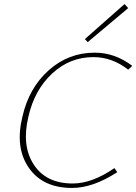

<svg xmlns="http://www.w3.org/2000/svg" viewBox="-20 -923 673 948"><path d="M413 -715 399 -730 595 -903 613 -883ZM336 5Q191 5 122 -95Q53 -195 91 -348Q123 -489 220.5 -576Q318 -663 448 -663Q547 -663 633 -598L613 -579Q534 -641 441 -641Q325 -641 237.5 -560Q150 -479 120 -346Q86 -203 147 -110Q208 -17 339 -17Q435 -17 545 -93L559 -73Q439 5 336 5Z"/></svg>

Font: EauTestText Extralight
Style: Italic
Weight: 250
Italic angle: -12°
Designer: Christian Thalmann (Catharsis Fonts)
Version: Version 0.001;PS 000.001;hotconv 1.0.88;makeotf.lib2.5.64775